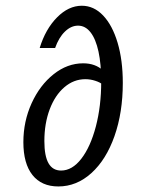

<svg xmlns="http://www.w3.org/2000/svg" viewBox="-20 -651 521 682"><path d="M63 -146Q63 -219.9 92.3 -284.3Q121.7 -348.7 170.5 -387.4Q219.3 -426.1 275.3 -426.1Q297.2 -426.1 314.8 -419.7Q332.4 -413.3 345.2 -401.1V-350.3Q335.8 -358.4 318.5 -364Q301.3 -369.7 283.2 -369.7Q242 -369.7 208.8 -341.3Q175.5 -312.9 156.5 -262.6Q137.6 -212.3 137.6 -149.9Q137.6 -96.9 152.4 -71Q167.2 -45.2 197 -45.2Q236.4 -45.2 268.9 -87.2Q301.4 -129.3 320.5 -201.8Q339.5 -274.3 339.5 -360.9Q339.5 -423 329.9 -467.7Q320.2 -512.4 301.6 -536.2Q283.1 -559.9 257.3 -559.9Q232.3 -559.9 210.5 -538.7Q188.7 -517.5 175.8 -480.6H121Q141.6 -547.8 182.6 -589.2Q223.5 -630.6 270.5 -630.6Q313.4 -630.6 346.3 -596Q379.2 -561.4 397.7 -499.3Q416.2 -437.2 416.2 -356.3Q416.2 -251.4 386.7 -167.6Q357.2 -83.8 304.7 -36.2Q252.2 11.3 187.2 11.3Q127.7 11.3 95.3 -29.3Q63 -70 63 -146Z"/></svg>

Font: Playfair Micro SmCond SmLight
Style: Italic
Weight: 360
Width: 4
Italic angle: -15.6°
Designer: Claus Eggers Sørensen
Foundry: Claus Eggers Sørensen
Version: Version 2.203;Glyphs 3.3 (3326)